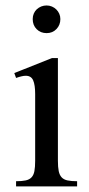

<svg xmlns="http://www.w3.org/2000/svg" viewBox="-20 -668 318 688"><path d="M196.3 -599.6Q196.3 -578.6 182.4 -564Q168.5 -549.3 147 -549.3Q125.5 -549.3 111.3 -563.5Q97.2 -577.6 97.2 -599.6Q97.2 -610.4 101.1 -619.4Q105 -628.4 111.8 -634.8Q118.7 -641.1 127.7 -644.8Q136.7 -648.4 147 -648.4Q157.2 -648.4 166.3 -644.5Q175.3 -640.6 181.9 -634Q188.5 -627.4 192.4 -618.7Q196.3 -609.9 196.3 -599.6ZM37.6 0V-18.6Q58.6 -18.6 72 -21.5Q85.4 -24.4 93 -32.5Q100.6 -40.5 103.3 -54.9Q106 -69.3 106 -91.8V-331.1Q106 -363.3 98.9 -379.9Q91.8 -396.5 72.3 -396.5Q65.4 -396.5 57.1 -394.5Q48.8 -392.6 37.6 -388.7L31.2 -406.2L166.5 -460H187.5V-91.8Q187.5 -69.3 190.4 -54.9Q193.4 -40.5 200.9 -32.5Q208.5 -24.4 221.9 -21.5Q235.4 -18.6 256.3 -18.6V0Z"/></svg>

Font: GodaGr
Style: Regular
Weight: 400
Version: 1.0.0